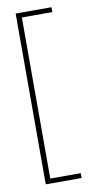

<svg xmlns="http://www.w3.org/2000/svg" viewBox="-82 -738 390 776"><g transform="rotate(-10 112.5 -350.5)"><path d="M63 -20H188V0H41V-701H188V-681H63Z"/></g></svg>

Font: Bebas Neue Light
Style: Regular
Weight: 300
Designer: Ryoichi Tsunekawa
Foundry: Ryoichi Tsunekawa
Version: Version 001.003; ttfautohint (v1.5.65-e2d9)